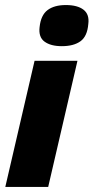

<svg xmlns="http://www.w3.org/2000/svg" viewBox="-20 -741 371 761"><path d="M287 -500 171 0H1L117 -500ZM225 -558Q181 -558 156.5 -576Q132 -594 137 -634Q142 -681 168.5 -701Q195 -721 241 -721Q287 -721 311 -702.5Q335 -684 330 -646Q326 -597 299 -577.5Q272 -558 225 -558Z"/></svg>

Font: Kantumruy Pro
Style: Bold Italic
Weight: 700
Italic angle: -13°
Version: Version 1.002